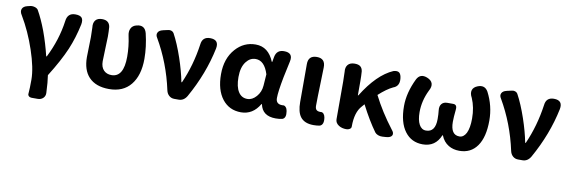

<svg xmlns="http://www.w3.org/2000/svg" viewBox="-55 -1000 4820 1628"><g transform="rotate(10 2355.5 -186.5)"><path d="M248 201Q233 201 223.5 192Q214 183 216 170Q220 126 220 51Q220 -49 169 -200Q119 -349 45 -473Q25 -503 34.5 -526.5Q44 -550 79 -558L100 -563Q121 -568 143 -561Q163 -554 170 -542Q209 -474 246 -376Q284 -272 309 -167H314Q393 -323 416 -489Q424 -560 491 -560Q532 -560 547 -542.5Q562 -525 555 -485Q530 -366 487 -264Q440 -154 351 -12Q360 43 364 139Q365 166 347 183.5Q329 201 300 201H289Z M881 14Q766 14 706 -50Q650 -110 650 -221Q650 -249 652 -306.5Q654 -364 654 -393Q654 -444 652 -475Q647 -515 665 -537.5Q683 -560 722 -560Q784 -560 792 -504Q795 -467 795 -423Q795 -400 792 -335Q788 -249 788 -209Q788 -158 815 -131Q840 -106 881 -106Q986 -106 986 -283Q986 -371 967 -458Q958 -496 971 -522Q984 -550 1020 -558Q1088 -575 1106 -506Q1133 -393 1133 -290Q1133 -147 1067 -66Q1002 14 881 14Z M1441 0Q1415 0 1396 -16.5Q1377 -33 1371 -61Q1322 -289 1208 -485Q1193 -508 1203 -528.5Q1213 -549 1245 -556L1248 -557L1289 -566Q1304 -570 1318 -564.5Q1332 -559 1338 -548Q1381 -469 1421 -352Q1458 -243 1476 -150H1481Q1552 -309 1578 -493Q1585 -560 1652 -560Q1731 -560 1716 -482Q1670 -259 1549 -44Q1523 0 1479 0Z M2017 14Q1916 14 1856 -62Q1795 -140 1795 -275.5Q1795 -411 1870 -495Q1940 -574 2042 -574Q2152 -574 2201 -453H2205L2213 -498Q2225 -560 2288 -560Q2369 -560 2352 -483Q2347 -460 2337 -412.5Q2327 -365 2322 -342Q2297 -213 2297 -158Q2297 -106 2352 -106Q2353 -106 2354 -106Q2371 -110 2383 -96Q2394 -84 2397 -64Q2407 -4 2373 8Q2349 14 2316 14Q2201 14 2181 -85H2177Q2119 14 2017 14ZM2051 -107Q2093 -107 2128 -147Q2163 -187 2167 -242L2174 -341Q2139 -453 2063 -453Q2015 -453 1982 -410Q1945 -363 1945 -277Q1945 -193 1974 -149Q2001 -107 2051 -107Z M2642 14Q2563 14 2528 -33Q2497 -75 2497 -159V-359V-486Q2497 -560 2571 -560Q2645 -560 2643 -482Q2642 -445 2640 -369Q2635 -211 2635 -152Q2635 -127 2646 -116.5Q2657 -106 2680 -106Q2681 -106 2682 -106Q2697 -109 2709 -96Q2719 -84 2722 -66Q2732 -4 2696 9Q2673 14 2642 14Z M3196 3Q3179 -4 3170 -15Q3104 -106 3038 -235L3018 -212Q2964 -154 2964 -32V-30Q2964 -16 2951 -8Q2939 0 2922 0Q2884 0 2857 -17Q2826 -37 2826 -69V-196V-393Q2826 -415 2824 -471Q2824 -474 2824 -475Q2819 -515 2838 -537.5Q2857 -560 2896 -560Q2928 -560 2944 -548Q2962 -535 2966 -506Q2969 -467 2969 -423V-300H2973Q3094 -496 3230 -555Q3264 -565 3281 -551Q3297 -537 3300 -500Q3305 -436 3252 -418Q3199 -393 3132 -332Q3200 -197 3302 -64Q3326 -37 3316 -16.5Q3306 4 3266 7L3233 9Q3214 10 3196 3Z M3582 14Q3484 14 3428 -61Q3370 -138 3370 -279Q3370 -394 3431 -519Q3460 -574 3521 -550Q3559 -535 3567.5 -507.5Q3576 -480 3555 -443Q3509 -349 3509 -251Q3509 -183 3530 -144.5Q3551 -106 3589 -106Q3670 -106 3670 -219Q3670 -261 3666 -294Q3662 -329 3678.5 -349Q3695 -369 3727 -369H3735H3777Q3813 -369 3808 -326V-324Q3801 -257 3801 -219Q3801 -106 3877 -106Q3913 -106 3935 -148Q3957 -193 3957 -274Q3957 -370 3924 -446Q3904 -482 3912 -510Q3920 -538 3957 -552Q4015 -574 4045 -522Q4104 -409 4104 -283Q4104 -140 4050 -63Q3996 14 3897 14Q3844 14 3804 -10Q3759 -37 3738 -91H3734Q3691 14 3582 14Z M4401 0Q4375 0 4356 -16.5Q4337 -33 4331 -61Q4282 -289 4168 -485Q4153 -508 4163 -528.5Q4173 -549 4205 -556L4208 -557L4249 -566Q4264 -570 4278 -564.5Q4292 -559 4298 -548Q4341 -469 4381 -352Q4418 -243 4436 -150H4441Q4512 -309 4538 -493Q4545 -560 4612 -560Q4691 -560 4676 -482Q4630 -259 4509 -44Q4483 0 4439 0Z"/></g></svg>

Font: GenSenRounded TW B
Style: Regular
Weight: 700
Version: Version 1.501;PS 1;hotconv 16.6.51;makeotf.lib2.5.65220